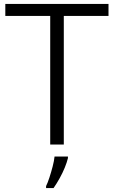

<svg xmlns="http://www.w3.org/2000/svg" viewBox="-20 -734 579 975"><path d="M304 0H235V-653H7V-714H531V-653H304ZM325 69Q320 90 309 117Q298 144 283 171Q268 198 252 221H214V211Q222 195 231 167.5Q240 140 247.5 111Q255 82 257 61H325Z"/></svg>

Font: Noto Sans Oriya Light
Style: Regular
Weight: 300
Version: Version 2.003